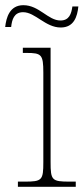

<svg xmlns="http://www.w3.org/2000/svg" viewBox="-41 -720 322 740"><path d="M193 -614C244 -614 257 -656 261 -695H238C234 -667 226 -641 192 -641C144 -641 110 -700 49 -700C-4 -700 -17 -652 -21 -616H2C5 -644 13 -673 48 -673C95 -673 134 -614 193 -614ZM28 0H251V-20H228C159 -20 154 -25 154 -95V-536H47V-516H61C119 -516 126 -510 126 -440V-95C126 -25 121 -20 53 -20H28Z"/></svg>

Font: Noto Serif SemiCondensed Thin
Style: Regular
Weight: 100
Width: 4
Designer: Monotype Design Team
Foundry: Monotype Imaging Inc.
Version: Version 2.015